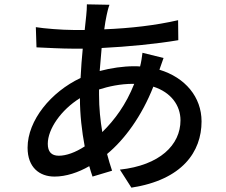

<svg xmlns="http://www.w3.org/2000/svg" viewBox="-20 -815 1040 884"><path d="M436 -403C480 -417 533 -429 593 -429H598C560 -333 508 -263 451 -207C442 -260 436 -317 436 -379ZM251 -98C217 -98 200 -116 200 -153C200 -221 261 -309 348 -363C348 -287 357 -210 370 -141C327 -113 285 -98 251 -98ZM636 -572C634 -555 630 -527 625 -509C616 -510 606 -510 597 -510C548 -510 491 -502 439 -488C442 -524 445 -560 448 -594C569 -600 701 -613 801 -630L800 -722C695 -698 582 -685 460 -680C463 -704 467 -726 471 -745C474 -759 478 -777 484 -793L380 -795C380 -781 379 -760 377 -743C375 -724 373 -702 370 -677C353 -677 335 -677 317 -677C266 -677 180 -684 145 -690L148 -597C191 -595 267 -591 314 -591C329 -591 345 -591 361 -591C357 -548 353 -502 351 -456C215 -392 107 -261 107 -135C107 -44 162 -2 231 -2C284 -2 341 -21 391 -50C396 -32 401 -16 406 -2L496 -29C488 -53 480 -79 473 -106C553 -172 632 -279 686 -416C768 -390 811 -329 811 -261C811 -147 715 -54 532 -34L585 49C819 13 908 -116 908 -256C908 -368 833 -458 714 -494C720 -511 728 -535 733 -548Z"/></svg>

Font: Noto Sans T Chinese Medium
Style: Regular
Weight: 500
Designer: Ryoko NISHIZUKA (kana & ideographs); Paul D. Hunt (Latin, Greek & Cyrillic); Wenlong ZHANG (bopomofo); Sandoll Communica
Foundry: Adobe Systems Incorporated
Version: Version 1.000;PS 1;hotconv 1.0.78;makeotf.lib2.5.61930